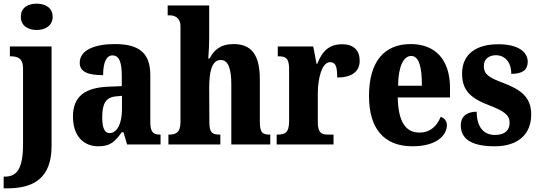

<svg xmlns="http://www.w3.org/2000/svg" viewBox="-40 -790 2950 1050"><path d="M161 -626C207 -626 248 -650 248 -698C248 -748 207 -770 161 -770C112 -770 74 -748 74 -698C74 -650 112 -626 161 -626ZM-20 240H-1C141 240 242 187 242 8V-536H14V-482H18C55 -482 86 -473 86 -416V-1C86 135 51 176 -14 176H-20Z M497 10C562 10 587 -13 626 -67H635L655 0H838V-54H835C795 -54 782 -70 782 -125V-379C782 -504 717 -549 587 -549C482 -549 396 -518 396 -447C396 -399 437 -379 524 -379C524 -447 541 -487 575 -487C613 -487 626 -448 626 -374V-319L554 -316C424 -311 359 -262 359 -153C359 -42 421 10 497 10ZM559 -62C531 -62 519 -93 519 -149C519 -221 537 -258 595 -263L627 -266V-191C627 -114 600 -62 559 -62Z M881 0H1165V-54H1162C1123 -54 1105 -63 1105 -119L1104 -308C1104 -388 1115 -462 1167 -462C1209 -462 1225 -413 1225 -327V0H1438V-54H1436C1396 -54 1381 -63 1381 -125V-356C1381 -491 1334 -549 1238 -549C1165 -549 1129 -515 1106 -470H1099C1101 -492 1104 -545 1104 -593V-760H877V-706H890C908 -706 947 -698 947 -646V-123C947 -63 920 -54 885 -54H881Z M1473 0H1784V-54H1754C1720 -54 1698 -62 1698 -121V-279C1698 -357 1719 -450 1765 -450C1798 -450 1804 -421 1804 -366C1879 -366 1927 -395 1927 -458C1927 -511 1898 -548 1831 -548C1762 -548 1723 -513 1695 -441H1691L1673 -536H1479V-482H1483C1521 -482 1541 -473 1541 -414V-126C1541 -63 1517 -54 1477 -54H1473Z M2216 10C2350 10 2404 -52 2404 -106C2404 -129 2389 -145 2370 -151C2350 -102 2314 -65 2254 -65C2178 -65 2138 -124 2135 -257H2421V-308C2421 -466 2339 -549 2206 -549C2061 -549 1978 -453 1978 -265C1978 -91 2056 10 2216 10ZM2267 -321H2137C2138 -427 2167 -484 2209 -484C2251 -484 2268 -423 2267 -321Z M2665 10C2796 10 2865 -58 2865 -164C2865 -261 2805 -301 2713 -336C2629 -367 2606 -386 2606 -429C2606 -467 2634 -488 2672 -488C2720 -488 2756 -452 2756 -386C2819 -386 2846 -409 2846 -453C2846 -501 2801 -548 2685 -548C2566 -548 2487 -496 2487 -387C2487 -292 2538 -250 2643 -211C2716 -182 2747 -161 2747 -119C2747 -81 2725 -52 2667 -52C2607 -52 2567 -93 2567 -179C2521 -179 2480 -160 2480 -104C2480 -38 2527 10 2665 10Z"/></svg>

Font: Noto Serif Condensed ExtraBold
Style: Regular
Weight: 800
Width: 3
Designer: Monotype Design Team
Foundry: Monotype Imaging Inc.
Version: Version 2.013